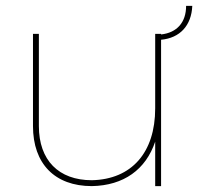

<svg xmlns="http://www.w3.org/2000/svg" viewBox="-20 -632 677 652"><path d="M633 -612H612C612 -556 581 -521 527 -515V-517H507V-264C507 -114 427 -23 292 -20C179 -20 112 -88 112 -204V-517H92V-204C92 -76 166 0 292 0C400 -2 475 -56 507 -151V0H527V-497C591 -503 630 -545 633 -612Z"/></svg>

Font: Montserrat Thin
Style: Regular
Weight: 250
Designer: Julieta Ulanovsky
Foundry: Julieta Ulanovsky
Version: Version 4.000